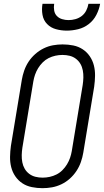

<svg xmlns="http://www.w3.org/2000/svg" viewBox="-20 -975 543 1003"><path d="M202 8Q174 8 146.5 2.5Q119 -3 97 -17.5Q75 -32 60 -54Q45 -76 38.5 -102Q32 -128 32.5 -156Q33 -184 37 -213L94 -558Q98 -582 106.5 -606.5Q115 -631 129.5 -653Q144 -675 164.5 -693Q185 -711 208.5 -722.5Q232 -734 257 -738.5Q282 -743 307 -743Q336 -743 363 -737.5Q390 -732 412 -717.5Q434 -703 449 -681Q464 -659 470.5 -633Q477 -607 476.5 -579Q476 -551 472 -522L415 -177Q411 -153 402.5 -128.5Q394 -104 379.5 -82Q365 -60 345 -42Q325 -24 301 -12.5Q277 -1 252 3.5Q227 8 202 8ZM203 -47Q221 -47 239.5 -51Q258 -55 275 -63.5Q292 -72 306 -86Q320 -100 330 -116.5Q340 -133 346 -150.5Q352 -168 355 -186L412 -531Q415 -551 415.5 -570Q416 -589 412.5 -607.5Q409 -626 400 -641.5Q391 -657 376.5 -668Q362 -679 344 -683.5Q326 -688 306 -688Q288 -688 269.5 -684Q251 -680 234 -671.5Q217 -663 203 -649Q189 -635 179 -618.5Q169 -602 163 -584.5Q157 -567 154 -549L97 -204Q94 -184 93.5 -165Q93 -146 96.5 -127.5Q100 -109 109 -93.5Q118 -78 132.5 -67Q147 -56 165 -51.5Q183 -47 203 -47ZM329 -815Q300 -815 272.5 -822.5Q245 -830 226 -849.5Q207 -869 202 -897.5Q197 -926 202 -955H263Q260 -937 263 -920Q266 -903 277 -891.5Q288 -880 304.5 -875Q321 -870 338 -870Q356 -870 374 -875Q392 -880 407 -891.5Q422 -903 430.5 -920Q439 -937 442 -955H503Q498 -926 483.5 -897.5Q469 -869 444 -849.5Q419 -830 388.5 -822.5Q358 -815 329 -815Z"/></svg>

Font: Iosevka SS04 Light Oblique
Style: Regular
Weight: 300
Italic angle: -9°
Monospace: yes
Designer: Belleve Invis
Foundry: Belleve Invis
Version: Version 19.0.0; ttfautohint (v1.8.4)